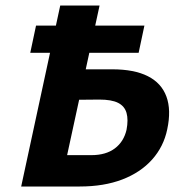

<svg xmlns="http://www.w3.org/2000/svg" viewBox="-20 -678 671 698"><path d="M90 -486 111 -585H505L484 -486ZM57 0 199 -658H342L224 -114H312Q365 -114 397.5 -138.5Q430 -163 440 -206Q447 -243 440 -267.5Q433 -292 409.5 -304Q386 -316 341 -316L234 -315L254 -426H388Q468 -426 517.5 -401Q567 -376 585 -327Q603 -278 588 -208Q575 -145 533 -98Q491 -51 424.5 -25.5Q358 0 270 0Z"/></svg>

Font: Ysabeau Infant ExtraBold
Style: Italic
Weight: 800
Italic angle: -12°
Designer: Christian Thalmann (Catharsis Fonts)
Version: Version 2.001;gftools[0.9.30]; featfreeze: ss01,ss02,lnum